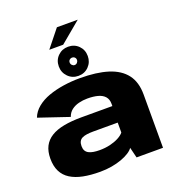

<svg xmlns="http://www.w3.org/2000/svg" viewBox="-166 -1083 1119 1221"><g transform="rotate(-20 394.0 -472.0)"><path d="M303 7Q344.5 7 381.5 0.5Q418.5 -6 448.8 -17Q479 -28 500.8 -41.8Q522.5 -55.5 533 -71L550.5 0H729.5V-360.5Q729.5 -444.5 689.8 -496.5Q650 -548.5 573 -572.8Q496 -597 383 -597Q326.5 -597 271.8 -588.8Q217 -580.5 170.2 -563.8Q123.5 -547 89.8 -519.5Q56 -492 41.5 -454L245.5 -385Q255 -412.5 276.2 -428.8Q297.5 -445 325.8 -452Q354 -459 384 -459Q425.5 -459 455.2 -450.8Q485 -442.5 501.2 -424Q517.5 -405.5 517.5 -375V-359.5H308Q240 -359.5 188.2 -349.5Q136.5 -339.5 102 -318Q67.5 -296.5 50 -262.5Q32.5 -228.5 32.5 -179.5Q32.5 -128.5 50.5 -92.8Q68.5 -57 103.5 -35Q138.5 -13 188.5 -3Q238.5 7 303 7ZM347 -123.5Q324.5 -123.5 305.8 -126.5Q287 -129.5 273.5 -136.5Q260 -143.5 253 -155.8Q246 -168 246 -187Q246 -206 252.5 -218.2Q259 -230.5 272 -237Q285 -243.5 304.2 -246.2Q323.5 -249 348 -249H513.5V-182Q501 -166 475.5 -152.5Q450 -139 416.8 -131.2Q383.5 -123.5 347 -123.5ZM381.5 -613.5Q423.5 -613.5 451.5 -642.2Q479.5 -671 479.5 -712.5Q479.5 -754.5 451.5 -782.5Q423.5 -810.5 381.5 -810.5Q340 -810.5 311.8 -782.5Q283.5 -754.5 283.5 -712.5Q283.5 -671 311.8 -642.2Q340 -613.5 381.5 -613.5ZM381.5 -686.5Q372 -686.5 364.5 -694.2Q357 -702 357 -712.5Q357 -723.5 364.5 -730.2Q372 -737 381.5 -737Q392 -737 399.2 -730.2Q406.5 -723.5 406.5 -712.5Q406.5 -702 399.2 -694.2Q392 -686.5 381.5 -686.5ZM263 -833H357L498.5 -951H357.5Z"/></g></svg>

Font: Anybody SemiExpanded ExtraBold
Style: Regular
Weight: 800
Width: 6
Version: Version 1.113;gftools[0.9.25]